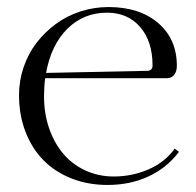

<svg xmlns="http://www.w3.org/2000/svg" viewBox="-20 -518 556 545"><path d="M34 -248Q34 -288.8 46.9 -326.9Q59.8 -365 83.2 -395.8Q106.8 -426.5 138 -449.6Q169.2 -472.8 208 -485.4Q246.8 -498 288 -498Q376 -498 429 -452.6Q482 -407.2 482 -331Q482 -315.2 474.4 -305.6Q466.8 -296 454 -296H108.2Q105 -272.2 105 -244Q105 -196.2 119.2 -154.5Q133.5 -112.8 158.9 -82.4Q184.2 -52 221.6 -34.5Q259 -17 303 -17Q353.8 -17 400.2 -36.6Q446.8 -56.2 476 -96L488 -87Q454.5 -42.2 402.4 -17.6Q350.2 7 285 7Q229.5 7 182.6 -11.6Q135.8 -30.2 103.1 -63.5Q70.5 -96.8 52.2 -144.2Q34 -191.8 34 -248ZM110.8 -311 399 -317Q405.2 -317 409.1 -320.9Q413 -324.8 413 -332Q413 -401.2 377.6 -441.6Q342.2 -482 284 -482Q217 -482 171 -436.1Q125 -390.2 110.8 -311Z"/></svg>

Font: FogtwoNo5
Style: Regular
Weight: 400
Designer: gluk (gluksza@wp.pl)
Foundry: gluk (gluksza@wp.pl)
Version: Version 0.87